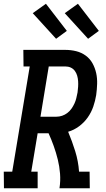

<svg xmlns="http://www.w3.org/2000/svg" viewBox="-42 -1000 562 1020"><path d="M-21 0 -22 -88H23L116 -647H83L82 -735H305Q335 -735 363 -728Q391 -721 413.5 -704.5Q436 -688 449.5 -663.5Q463 -639 469 -611.5Q475 -584 474 -554Q473 -524 469 -495Q464 -464 453.5 -433.5Q443 -403 424 -376Q405 -349 378 -329Q351 -309 320 -300Q341 -250 357.5 -197Q374 -144 378 -88H434L435 0H274Q280 -39 277 -77.5Q274 -116 265 -152.5Q256 -189 243.5 -224Q231 -259 216 -292H158L124 -88H158V0ZM173 -380H258Q273 -380 288 -385Q303 -390 316 -400Q329 -410 338 -423Q347 -436 353.5 -450Q360 -464 363.5 -479Q367 -494 370 -509Q372 -524 373 -539Q374 -554 373 -569Q372 -584 368 -598Q364 -612 355.5 -623.5Q347 -635 334 -641Q321 -647 305 -647H217ZM426 -794 302 -930 372 -980 483 -836ZM256 -794 132 -930 202 -980 313 -836Z"/></svg>

Font: Iosevka Curly Slab Semibold
Style: Italic
Weight: 600
Italic angle: -9°
Monospace: yes
Designer: Belleve Invis
Foundry: Belleve Invis
Version: Version 22.1.2; ttfautohint (v1.8.4)